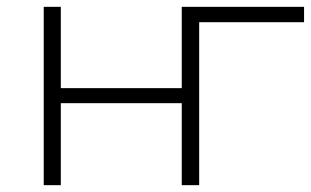

<svg xmlns="http://www.w3.org/2000/svg" viewBox="-20 -542 910 562"><path d="M870 -522V-477H563V0H512V-240H158V0H108V-522H158V-284H512V-522Z"/></svg>

Font: mBank Light
Style: Regular
Weight: 300
Designer: Julieta Ulanovsky
Foundry: Julieta Ulanovsky
Version: Version 7.200;PS 007.200;hotconv 1.0.88;makeotf.lib2.5.64775